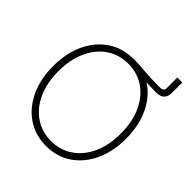

<svg xmlns="http://www.w3.org/2000/svg" viewBox="-227 -998 1160 1160"><g transform="rotate(45 353.0 -418.0)"><path d="M353.5 9.3Q261.2 9.3 190.9 -38.1Q120.6 -85.4 81.3 -169.4Q42 -253.4 42 -363.3Q42 -473.6 81.5 -557.9Q121.1 -642.1 191.2 -689.2Q261.2 -736.3 353 -736.8V-737.8Q383.3 -737.8 403.8 -736.3Q424.3 -734.9 446.5 -732.7Q468.8 -730.5 502.7 -729Q536.6 -727.5 593.3 -727.5Q621.6 -727.5 621.6 -755.4V-844.7H664.1V-757.3Q664.1 -689.9 596.2 -689.9Q568.8 -689.9 548.1 -690.4Q527.3 -690.9 510.7 -691.9Q582 -647 623 -561.5Q664.1 -476.1 664.1 -363.3Q664.1 -252.9 624.5 -168.9Q585 -85 515.1 -37.8Q445.3 9.3 353.5 9.3ZM353.5 -33.2Q430.2 -33.2 490.5 -73.7Q550.8 -114.3 585.2 -188.2Q619.6 -262.2 619.6 -363.3Q619.6 -464.4 585.2 -538.8Q550.8 -613.3 490.5 -653.8Q430.2 -694.3 353.5 -694.3Q276.4 -694.3 216.1 -654.1Q155.8 -613.8 121.1 -539.3Q86.4 -464.8 86.4 -363.3Q86.4 -262.7 120.6 -188.7Q154.8 -114.7 215.1 -74Q275.4 -33.2 353.5 -33.2Z"/></g></svg>

Font: Inter Display ExtraLight
Style: Regular
Weight: 200
Designer: Rasmus Andersson
Foundry: rsms
Version: Version 4.000;git-a52131595